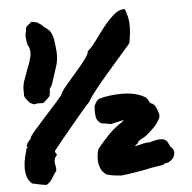

<svg xmlns="http://www.w3.org/2000/svg" viewBox="-53 -788 856 855"><g transform="rotate(-5 375.0 -360.5)"><path d="M685.5 -106.4Q695.3 -98.6 698.2 -89.4Q701.2 -80.1 699.2 -72.3Q696.3 -57.6 683.1 -46.4Q669.9 -35.2 655.3 -35.2L642.6 -28.3Q623 -25.4 604 -22.5Q585 -19.5 565.4 -14.6Q539.1 -9.8 511.7 -5.4Q484.4 -1 457 2Q450.2 2 449.7 1.5Q449.2 1 447.3 1Q413.1 -1 389.6 -8.8Q372.1 -22.5 365.7 -37.6Q359.4 -52.7 357.9 -68.4Q356.4 -84 358.9 -99.1Q361.3 -114.3 365.2 -125Q393.6 -160.2 419.9 -187Q446.3 -213.9 480.5 -235.4Q482.4 -237.3 484.4 -239.3Q486.3 -241.2 488.3 -243.2Q477.5 -241.2 467.3 -238.8Q457 -236.3 448.2 -234.4Q443.4 -233.4 439.5 -232.4Q435.5 -231.4 431.6 -230.5L421.9 -231.4Q419.9 -232.4 416 -232.9Q412.1 -233.4 408.2 -234.4Q403.3 -235.4 397.5 -235.8Q391.6 -236.3 385.7 -238.3Q368.2 -251 365.7 -265.1Q363.3 -279.3 363.3 -290V-299.8L364.3 -317.4Q369.1 -326.2 372.1 -331.5Q375 -336.9 379.9 -341.8L388.7 -347.7Q414.1 -354.5 439.5 -357.4Q464.8 -360.4 488.3 -360.4Q558.6 -360.4 598.6 -332L606.4 -319.3Q607.4 -314.5 610.4 -310.5Q613.3 -306.6 623 -303.7L631.8 -295.9Q643.6 -275.4 648.4 -252L647.5 -242.2Q636.7 -216.8 618.7 -198.7Q600.6 -180.7 581.1 -165Q570.3 -157.2 560.5 -153.3Q556.6 -150.4 552.7 -147.9Q548.8 -145.5 545.9 -143.6Q544.9 -141.6 543.5 -138.2Q542 -134.8 539.1 -132.8Q534.2 -127.9 526.4 -124H537.1Q550.8 -127.9 565.4 -131.3Q580.1 -134.8 596.7 -134.8Q625 -143.6 644.5 -143.6Q651.4 -143.6 654.3 -142.6Q665 -139.6 668.9 -135.3Q672.9 -130.9 674.8 -127.9ZM178.7 -419.9Q174.8 -416 172.4 -409.2Q169.9 -402.3 171.9 -396.5L168 -377.9Q158.2 -367.2 151.9 -361.3Q145.5 -355.5 137.7 -349.6L114.3 -350.6Q103.5 -348.6 100.6 -348.1Q97.7 -347.7 95.7 -347.7L79.1 -355.5Q67.4 -368.2 60.5 -377.9Q53.7 -387.7 55.7 -400.4Q53.7 -430.7 61.5 -454.1Q69.3 -477.5 78.1 -500Q91.8 -532.2 98.6 -561Q105.5 -589.8 89.8 -617.2Q87.9 -631.8 86.9 -634.8Q86.9 -645.5 85 -650.4L85.9 -664.1Q88.9 -673.8 88.9 -673.8Q88.9 -688.5 92.8 -693.4Q96.7 -698.2 98.6 -700.2L117.2 -714.8L132.8 -711.9L143.6 -709Q149.4 -703.1 152.3 -703.1L165 -693.4Q168.9 -686.5 184.6 -676.8L195.3 -667Q206.1 -650.4 209.5 -631.8Q212.9 -613.3 214.8 -593.8Q214.8 -588.9 215.3 -584.5Q215.8 -580.1 216.8 -575.2Q218.8 -539.1 210.4 -511.7Q202.1 -484.4 192.4 -456.1Q190.4 -449.2 188 -442.4Q185.5 -435.5 182.6 -427.7ZM543 -582Q529.3 -565.4 499.5 -531.7Q469.7 -498 437.5 -460.4Q405.3 -422.9 378.4 -389.2Q351.6 -355.5 343.8 -338.9Q329.1 -324.2 306.2 -296.9Q283.2 -269.5 258.3 -239.7Q233.4 -210 209.5 -180.7Q185.5 -151.4 170.9 -132.8Q169.9 -127.9 173.3 -124Q176.8 -120.1 178.7 -115.2Q168.9 -104.5 167 -95.7Q165 -86.9 166 -78.1Q167 -69.3 168.9 -61Q170.9 -52.7 168.9 -43Q162.1 -36.1 157.7 -28.3Q153.3 -20.5 148.4 -12.7Q143.6 -4.9 137.2 2Q130.9 8.8 121.1 14.6Q100.6 12.7 87.9 9.3Q75.2 5.9 57.6 2.9Q41 -10.7 35.2 -31.2Q29.3 -51.8 30.3 -73.7Q31.2 -95.7 36.1 -116.7Q41 -137.7 45.9 -154.3Q56.6 -161.1 46.9 -164.1Q50.8 -178.7 60.5 -188Q70.3 -197.3 70.3 -205.1Q77.1 -215.8 97.2 -238.8Q117.2 -261.7 140.6 -287.6Q164.1 -313.5 186 -337.9Q208 -362.3 219.7 -377Q225.6 -393.6 247.1 -418.9Q268.6 -444.3 292.5 -471.7Q316.4 -499 335.4 -523.4Q354.5 -547.9 355.5 -562.5Q373 -576.2 394 -605.5Q415 -634.8 438.5 -664.6Q461.9 -694.3 486.8 -715.8Q511.7 -737.3 536.1 -734.4Q550.8 -698.2 551.3 -662.6Q551.8 -627 543 -582Z"/></g></svg>

Font: Permanent Marker
Style: Regular
Weight: 400
Designer: Font Diner, Inc
Foundry: Font Diner, Inc
Version: Version 1.000